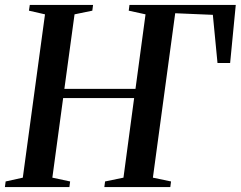

<svg xmlns="http://www.w3.org/2000/svg" viewBox="-28 -763 982 783"><path d="M-8 0 -5 -23 65 -38.5 155.5 -704.5 90 -719.5 93.5 -743H351.5L348.5 -719.5L276 -704.5L234.5 -400.5H524.5L565.5 -704.5L497 -719.5L500 -743H933.5L910.5 -506H859L840 -702.5L686.5 -709L595.5 -38.5L669.5 -23L666.5 0H397.5L400.5 -23L475.5 -38.5L519 -363H229.5L185.5 -38.5L258 -23L255 0Z"/></svg>

Font: Merriweather 120pt Medium
Style: Italic
Weight: 500
Italic angle: -7.8°
Version: Version 2.101